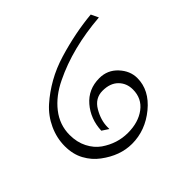

<svg xmlns="http://www.w3.org/2000/svg" viewBox="-140 -889 1080 1080"><g transform="rotate(45 400.0 -349.0)"><path d="M342 -433Q342 -498 389 -541.5Q436 -585 493 -585Q589 -585 661.5 -497Q734 -409 734 -302Q734 -208 668 -120Q637 -78 588.5 -51.5Q540 -25 475.5 -25Q411 -25 350 -53Q289 -81 245 -130.5Q201 -180 166.5 -241Q132 -302 110 -375Q67 -519 55 -652L99 -673Q117 -446 200 -276Q241 -190 305.5 -139.5Q370 -89 450 -89Q508 -89 553 -112Q598 -135 624 -172Q674 -245 674 -329Q674 -413 633 -467.5Q592 -522 521 -522Q471 -522 438 -489Q405 -456 405 -396Q405 -336 460.5 -303.5Q516 -271 570 -271Q577 -271 583 -271L584 -270L559 -232Q469 -236 405.5 -290.5Q342 -345 342 -433Z"/></g></svg>

Font: Halant
Style: Regular
Weight: 400
Designer: Hitesh Malaviya (Devanagari), Satya Rajpurohit (Latin)
Foundry: Indian Type Foundry
Version: Version 1.101;PS 1.0;hotconv 1.0.78;makeotf.lib2.5.61930; tt